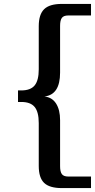

<svg xmlns="http://www.w3.org/2000/svg" viewBox="-20 -740 485 981"><path d="M287 -608V-369Q287 -256 207 -247Q246 -243 266.5 -211Q287 -179 287 -126V109Q287 137 296 149.5Q305 162 329 162H445V221H296Q233 221 205.5 194.5Q178 168 178 108V-111Q178 -168 157 -193.5Q136 -219 89 -219H72V-278H89Q136 -278 157 -303.5Q178 -329 178 -386V-606Q178 -666 205.5 -693Q233 -720 296 -720H445V-661H329Q305 -661 296 -648.5Q287 -636 287 -608Z"/></svg>

Font: Sarpanch Medium
Style: Regular
Weight: 500
Designer: Manushi Parikh (Devanagari and Latin), Jyotish Sonowal (Devanagari)
Foundry: Indian Type Foundry
Version: Version 2.004;PS 1.0;hotconv 1.0.78;makeotf.lib2.5.61930; tt